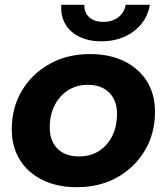

<svg xmlns="http://www.w3.org/2000/svg" viewBox="-20 -771 694 799"><path d="M300 8Q218 8 157 -22Q96 -52 62.5 -106Q29 -160 29 -233Q29 -323 71 -393.5Q113 -464 186.5 -505Q260 -546 354 -546Q437 -546 497.5 -516Q558 -486 591.5 -432.5Q625 -379 625 -305Q625 -216 583 -145Q541 -74 468 -33Q395 8 300 8ZM310 -120Q356 -120 391.5 -142.5Q427 -165 447 -205Q467 -245 467 -298Q467 -352 435 -385Q403 -418 345 -418Q299 -418 263.5 -395.5Q228 -373 207.5 -333Q187 -293 187 -240Q187 -185 219 -152.5Q251 -120 310 -120ZM401 -599Q351 -599 311.5 -617.5Q272 -636 252 -670.5Q232 -705 235 -751H331Q330 -718 351.5 -699Q373 -680 410 -680Q447 -680 472 -699Q497 -718 503 -751H604Q591 -681 535.5 -640Q480 -599 401 -599Z"/></svg>

Font: Montserrat Thin
Style: Bold Italic
Weight: 700
Italic angle: -11.3°
Version: Version 9.000